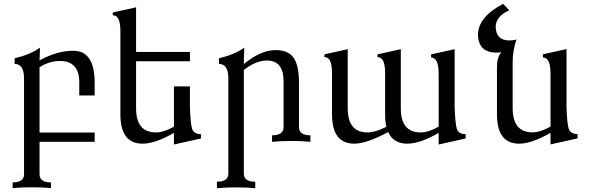

<svg xmlns="http://www.w3.org/2000/svg" viewBox="-20 -746 3098 1010"><path d="M248 243.7Q207.5 239.3 148.4 239.3Q89.4 239.3 46.4 243.7V213.4Q106.4 213.4 106.4 170.9V-334.5Q106 -409.7 57.1 -409.7V-439.5Q137.2 -458 190.4 -495.1Q188 -448.7 188 -428.2Q280.3 -479 365.2 -479Q478 -479 478 -311.5V-243.7H397V-313Q397 -425.3 294.4 -425.3Q240.7 -425.3 188 -392.6V-48.8H478V0H188V170.9Q188 213.4 248 213.4Z M895 14.2V-46.9Q795.9 9.8 730 9.8Q613.3 9.8 613.3 -145V-581.5Q613.3 -665.5 574.7 -665.5H573.2V-680.2L695.8 -707.5V-472.7H979V-423.8H695.8V-176.8Q695.8 -49.3 800.3 -49.3Q840.3 -49.3 895 -79.6V-291.5H979V-183.1Q981.9 -96.7 990.5 -68.8Q999 -41 1037.1 -40V-17.6Z M1322.8 244.1Q1282.2 239.7 1223.1 239.7Q1164.1 239.7 1121.1 244.1V210Q1181.2 210 1181.2 167.5V-334.5Q1180.7 -409.7 1131.8 -409.7V-439.5Q1211.9 -458 1265.1 -495.1Q1262.7 -448.7 1262.7 -408.7Q1350.1 -482.4 1430.2 -482.4Q1496.6 -482.4 1524.7 -441.7Q1552.7 -400.9 1552.7 -311.5V-76.7Q1552.7 -34.2 1612.8 -34.2V0Q1572.3 -4.4 1513.2 -4.4Q1454.1 -4.4 1411.1 0V-34.2Q1471.2 -34.2 1471.7 -76.7V-317.9Q1471.7 -427.7 1383.8 -427.7Q1326.2 -427.7 1262.7 -377.9V167.5Q1262.7 210 1322.8 210Z M2287.6 14.2V-46.9Q2188.5 9.8 2122.6 9.8Q2049.3 9.8 2022 -51.3Q1908.7 9.8 1843.3 9.8Q1726.6 9.8 1726.6 -145V-361.3Q1726.6 -445.3 1688 -445.3H1686.5V-460L1809.1 -487.3V-176.8Q1809.1 -49.3 1913.6 -49.3Q1953.6 -49.3 2012.7 -79.1Q2005.9 -107.4 2005.9 -145V-361.3Q2005.9 -445.3 1967.3 -445.3H1965.8V-460L2088.4 -487.3V-176.8Q2088.4 -49.3 2192.9 -49.3Q2232.9 -49.3 2287.6 -79.6V-357.4Q2287.6 -442.9 2248 -443.4L2247.6 -460L2371.6 -487.3V-183.1Q2374.5 -96.7 2383.1 -68.8Q2391.6 -41 2429.7 -40V-17.6Z M2876 13.7V-47.4Q2776.9 9.8 2710.9 9.8Q2594.2 9.8 2594.2 -145.5V-392.1Q2594.2 -446.3 2617.7 -471.2Q2604 -469.2 2591.3 -469.2Q2499 -469.2 2494.1 -560.5Q2494.1 -656.7 2626.5 -725.6L2659.2 -691.9Q2587.4 -660.2 2587.4 -603.5Q2589.8 -533.2 2660.6 -533.2Q2676.8 -533.2 2696.8 -538.1Q2676.8 -479.5 2676.8 -419.4V-177.2Q2676.8 -49.8 2781.2 -49.8Q2821.3 -49.8 2876 -80.1V-357.9Q2876 -443.4 2836.4 -443.8L2835.9 -460.4L2960 -487.8V-183.6Q2962.9 -97.2 2971.4 -69.3Q2980 -41.5 3018.1 -40.5V-18.1Z"/></svg>

Font: Kelvinch
Style: Regular
Weight: 400
Designer: Paul James MIller
Foundry: High-Logic / Made with FontCreator
Version: Version 3.30 September 23, 2016